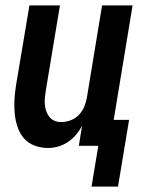

<svg xmlns="http://www.w3.org/2000/svg" viewBox="-20 -540 540 711"><path d="M319 151 344 0H272L284 -75Q275 -57 262 -41.5Q249 -26 232 -14.5Q215 -3 196 2.5Q177 8 158 8Q132 8 108 -1Q84 -10 68.5 -28Q53 -46 45 -70Q37 -94 34.5 -119Q32 -144 33.5 -170Q35 -196 39 -222L89 -520H202L150 -207Q148 -194 146.5 -180.5Q145 -167 146 -154Q147 -141 151 -129Q155 -117 162.5 -107.5Q170 -98 181.5 -93Q193 -88 206 -88Q224 -88 241.5 -94.5Q259 -101 272 -114.5Q285 -128 292 -145Q299 -162 302 -180L358 -520H471L401 -96H458L417 151Z"/></svg>

Font: Iosevka
Style: Bold Italic
Weight: 700
Italic angle: -9°
Monospace: yes
Designer: Belleve Invis
Foundry: Belleve Invis
Version: Version 32.5.0; ttfautohint (v1.8.4)